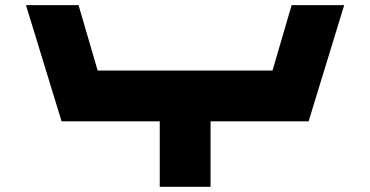

<svg xmlns="http://www.w3.org/2000/svg" viewBox="-20 -720 1427 740"><path d="M1306.6 -700.2 1169.4 -252.4H791.5V0H595.7V-252.4H217.3L80.1 -700.2H282.7L356.4 -448.2H1030.3L1104 -700.2Z"/></svg>

Font: Donpoligrafbum
Style: Bold
Weight: 700
Designer: Sasha Pavljenko
Version: Version 1.002;Fontself Maker 3.5.8